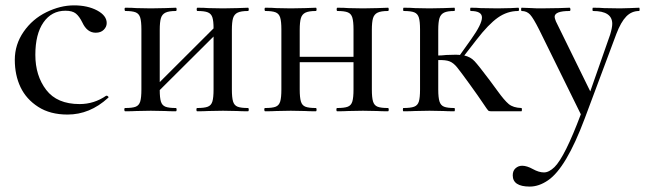

<svg xmlns="http://www.w3.org/2000/svg" viewBox="-20 -415 2405 716"><path d="M377.9 -329.1Q377.9 -314.9 366.9 -304Q356 -293 336.9 -293Q304.7 -293 287.1 -331.1Q275.9 -354 262.9 -364.5Q250 -375 224.1 -375Q172.4 -375 142.1 -331.5Q111.8 -288.1 111.8 -210.4Q111.8 -132.8 152.3 -79.8Q192.9 -26.9 276.9 -26.9Q331.1 -26.9 376 -58.1H377.9Q380.9 -58.1 383.5 -54.9Q386.2 -51.8 382.8 -49.8Q314.9 12.2 231.9 12.2Q167 12.2 122.6 -16.4Q78.1 -44.9 56.6 -89.8Q35.2 -134.8 35.2 -191.9Q35.2 -249 68.1 -296.6Q101.1 -344.2 153.1 -369.6Q205.1 -395 255.9 -395Q306.6 -395 342.3 -376Q377.9 -356.9 377.9 -329.1Z M904.8 0Q878.9 0 864.7 -1L811.5 -2L756.3 -1Q741.2 0 715.3 0Q712.4 0 712.4 -6.1Q712.4 -12.2 715.3 -12.2Q742.2 -12.2 754.9 -17.1Q767.6 -22 772 -36.4Q776.4 -50.8 776.4 -81.1V-278.8L575.7 -79.1Q575.7 -50.3 580.1 -36.1Q584.5 -22 596.9 -17.1Q609.4 -12.2 635.7 -12.2Q638.7 -12.2 638.7 -6.1Q638.7 0 635.7 0Q609.9 0 595.7 -1L542.5 -2L488.8 -1Q473.6 0 446.8 0Q443.8 0 443.6 -6.1Q443.4 -12.2 446.8 -12.2Q473.6 -12.2 486.1 -17.1Q498.5 -22 502.9 -36.4Q507.3 -50.8 507.3 -81.1V-305.2Q507.3 -335 502.9 -349.4Q498.5 -363.8 486.1 -368.9Q473.6 -374 447.8 -374Q444.8 -374 444.6 -380.1Q444.3 -386.2 447.8 -386.2Q473.6 -386.2 488.8 -384.8L542.5 -383.8L596.7 -384.8Q610.8 -385.7 635.7 -386.2Q638.7 -386.2 638.7 -380.1Q638.7 -374 635.7 -374Q609.9 -374 597.2 -367.9Q584.5 -361.8 580.1 -347.4Q575.7 -333 575.7 -303.2V-108.9L776.4 -309.1Q776.4 -336.9 772 -350.3Q767.6 -363.8 755.1 -368.9Q742.7 -374 716.3 -374Q713.4 -374 713.4 -380.1Q713.4 -386.2 716.3 -386.2Q742.2 -386.2 757.3 -384.8L811.5 -383.8L865.7 -384.8Q879.9 -385.7 904.8 -386.2Q907.7 -386.2 907.7 -380.1Q907.7 -374 904.8 -374Q878.9 -374 866.2 -367.9Q853.5 -361.8 849.1 -347.4Q844.7 -333 844.7 -303.2V-81.1Q844.7 -51.3 849.1 -36.6Q853.5 -22 866 -17.1Q878.4 -12.2 904.8 -12.2Q907.7 -12.2 907.7 -6.1Q907.7 0 904.8 0Z M1426.8 0Q1400.9 0 1386.7 -1L1333.5 -2L1278.3 -1Q1263.2 0 1237.3 0Q1234.4 0 1234.4 -6.1Q1234.4 -12.2 1237.3 -12.2Q1264.2 -12.2 1276.9 -17.1Q1289.6 -22 1293.9 -36.4Q1298.3 -50.8 1298.3 -81.1V-183.1H1097.7V-81.1Q1097.7 -51.3 1102.1 -36.6Q1106.4 -22 1118.9 -17.1Q1131.3 -12.2 1157.7 -12.2Q1160.6 -12.2 1160.6 -6.1Q1160.6 0 1157.7 0Q1131.8 0 1117.7 -1L1064.5 -2L1010.7 -1Q995.6 0 968.8 0Q965.8 0 965.6 -6.1Q965.3 -12.2 968.8 -12.2Q995.6 -12.2 1008.1 -17.1Q1020.5 -22 1024.9 -36.4Q1029.3 -50.8 1029.3 -81.1V-305.2Q1029.3 -335 1024.9 -349.4Q1020.5 -363.8 1008.1 -368.9Q995.6 -374 969.7 -374Q966.8 -374 966.6 -380.1Q966.3 -386.2 969.7 -386.2Q995.6 -386.2 1010.7 -384.8L1064.5 -383.8L1118.7 -384.8Q1132.8 -385.7 1157.7 -386.2Q1160.6 -386.2 1160.6 -380.1Q1160.6 -374 1157.7 -374Q1131.8 -374 1119.1 -367.9Q1106.4 -361.8 1102.1 -347.4Q1097.7 -333 1097.7 -303.2V-203.1H1298.3V-305.2Q1298.3 -335 1293.9 -349.4Q1289.6 -363.8 1277.1 -368.9Q1264.6 -374 1238.3 -374Q1235.4 -374 1235.4 -380.1Q1235.4 -386.2 1238.3 -386.2Q1264.2 -386.2 1279.3 -384.8L1333.5 -383.8L1387.7 -384.8Q1401.9 -385.7 1426.8 -386.2Q1429.7 -386.2 1429.7 -380.1Q1429.7 -374 1426.8 -374Q1400.9 -374 1388.2 -367.9Q1375.5 -361.8 1371.1 -347.4Q1366.7 -333 1366.7 -303.2V-81.1Q1366.7 -51.3 1371.1 -36.6Q1375.5 -22 1387.9 -17.1Q1400.4 -12.2 1426.8 -12.2Q1429.7 -12.2 1429.7 -6.1Q1429.7 0 1426.8 0Z M1924.3 0H1811.5Q1803.7 0 1800.5 -2.9Q1797.4 -5.9 1781 -30.5Q1764.6 -55.2 1731.4 -101.1Q1698.2 -147 1684.8 -163.6Q1671.4 -180.2 1657 -186Q1642.6 -191.9 1614.3 -190.9V-81.1Q1614.3 -51.3 1618.9 -36.6Q1623.5 -22 1636 -17.1Q1648.4 -12.2 1674.3 -12.2Q1676.3 -12.2 1676.3 -6.1Q1676.3 0 1674.3 0Q1648.4 0 1634.3 -1L1581.5 -2L1527.3 -1Q1512.2 0 1484.4 0Q1482.4 0 1482.4 -6.1Q1482.4 -12.2 1484.4 -12.2Q1511.2 -12.2 1524.4 -17.1Q1537.6 -22 1542 -36.4Q1546.4 -50.8 1546.4 -81.1V-305.2Q1546.4 -335 1542 -349.4Q1537.6 -363.8 1525.1 -368.9Q1512.7 -374 1485.4 -374Q1483.4 -374 1483.4 -380.1Q1483.4 -386.2 1485.4 -386.2Q1512.2 -386.2 1527.3 -384.8L1581.5 -383.8L1635.3 -384.8Q1649.4 -385.7 1674.3 -386.2Q1676.3 -386.2 1676.3 -380.1Q1676.3 -374 1674.3 -374Q1648.4 -374 1636 -367.9Q1623.5 -361.8 1618.9 -347.4Q1614.3 -333 1614.3 -303.2V-208Q1626.5 -208 1644.5 -210L1677.7 -210.9Q1689.9 -210.9 1695.3 -210L1737.3 -269Q1777.3 -325.2 1777.3 -349.6Q1777.3 -374 1735.4 -374Q1733.4 -374 1733.4 -380.1Q1733.4 -386.2 1735.4 -386.2Q1759.3 -386.2 1771.5 -384.8L1835.4 -383.8L1885.3 -384.8Q1895 -385.7 1912.6 -386.2Q1915.5 -386.2 1915.5 -380.1Q1915.5 -374 1912.6 -374Q1871.6 -374 1836.4 -349.1Q1801.3 -324.2 1757.3 -267.1L1711.4 -208Q1734.4 -203.1 1749.5 -187Q1764.6 -170.9 1805.7 -116.2L1834.5 -77.1Q1860.4 -41 1877 -27.1Q1893.6 -13.2 1924.3 -12.2Q1926.3 -12.2 1926.3 -6.1Q1926.3 0 1924.3 0Z M2263.2 -326.2Q2263.2 -374 2191.4 -374Q2189.5 -374 2189.5 -380.1Q2189.5 -386.2 2191.4 -386.2Q2218.3 -386.2 2232.4 -384.8L2292 -383.8L2329.1 -384.8Q2340.3 -385.7 2363.3 -386.2Q2365.2 -386.2 2365.2 -380.1Q2365.2 -374 2363.3 -374Q2335.4 -374 2315.4 -353.5Q2295.4 -333 2278.3 -288.1L2160.2 27.8Q2091.3 211.4 2023.9 257.3Q1989.7 280.8 1955.6 280.8Q1892.1 280.8 1892.1 238.8Q1892.1 221.7 1902.6 212.4Q1913.1 203.1 1927.2 203.1Q1944.8 203.1 1967.3 215.6Q1989.7 228 2008.5 228Q2027.3 228 2047.9 208Q2086.4 169.9 2146 11.2L1991.2 -303.2Q1969.2 -347.2 1956.8 -360.6Q1944.3 -374 1925.3 -374Q1923.3 -374 1923.3 -380.1Q1923.3 -386.2 1925.3 -386.2L1962.4 -384.8Q1975.6 -383.8 1998 -383.8L2064.5 -384.8Q2079.6 -385.7 2104 -386.2Q2106.9 -386.2 2107.2 -380.1Q2107.4 -374 2104 -374Q2048.3 -374 2048.3 -352.1Q2048.3 -347.2 2053.2 -335L2181.2 -74.2L2255.4 -286.1Q2263.2 -312 2263.2 -326.2Z"/></svg>

Font: Cormorant-Medium
Style: Regular
Weight: 500
Designer: Christian Thalmann (Catharsis Fonts)
Version: Version 3.000